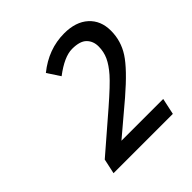

<svg xmlns="http://www.w3.org/2000/svg" viewBox="-129 -818 627 627"><g transform="rotate(-45 185.0 -504.5)"><path d="M150.9 -629.9 122.1 -673.8Q183.1 -723.1 255.9 -723.1Q309.1 -723.1 339.6 -695.6Q370.1 -668 370.1 -621.1Q370.1 -574.2 344.5 -534.7Q318.8 -495.1 248 -434.1L140.1 -342.8H333L320.8 -286.1H46.9L58.1 -337.9L187 -449.2Q243.2 -498 264.4 -522.2Q285.6 -546.4 295.4 -567.6Q305.2 -588.9 305.2 -613.3Q305.2 -637.7 289.8 -653.3Q274.4 -668.9 238.3 -668.9Q202.1 -668.9 150.9 -629.9Z"/></g></svg>

Font: OpenSans-Italic
Style: Italic
Weight: 400
Italic angle: -12°
Foundry: Ascender Corporation
Version: Version 1.10